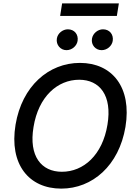

<svg xmlns="http://www.w3.org/2000/svg" viewBox="-20 -1111 808 1141"><path d="M725.5 -356.5C764.6 -592.7 646 -737.2 455.3 -737.2C269.2 -737.2 110.8 -599.4 72.4 -370C33.4 -134.2 152 9.9 344.1 9.9C529.1 9.9 686.8 -127.1 725.5 -356.5ZM179.3 -356.5C208.5 -536.9 321.7 -637.1 450.6 -637.1C572.4 -637.1 647.7 -544 618.6 -370C589.1 -189.6 476.6 -90.2 347.7 -90.2C226.2 -90.2 149.9 -182.5 179.3 -356.5ZM317.8 -881.4C312.1 -845.2 339.1 -812.9 375 -812.9C408.4 -812.9 436.4 -838.4 441.1 -867.9C447.1 -906.6 421.9 -936.8 383.2 -936.8C353 -936.8 322.4 -913.4 317.8 -881.4ZM337.4 -1016.3H674.4L686.4 -1090.9H349.1ZM526.6 -881.4C520.2 -844.1 547.9 -812.9 583.8 -812.9C617.2 -812.9 645.2 -838.4 649.9 -867.9C655.9 -906.6 630.7 -936.8 592 -936.8C561.8 -936.8 532 -913.4 526.6 -881.4Z"/></svg>

Font: Margiela Sans Medium
Style: Italic
Weight: 500
Italic angle: -9.39999°
Designer: Stefan Endress, Andreas Faust
Version: Version 1.100;FEAKit 1.0